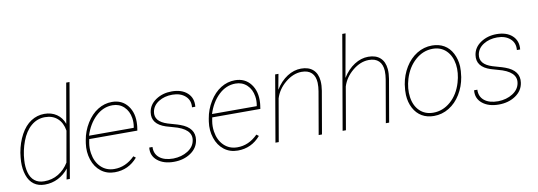

<svg xmlns="http://www.w3.org/2000/svg" viewBox="-58 -1124 4223 1508"><g transform="rotate(-10 2053.5 -370.0)"><path d="M54.2 -269.5Q67.9 -349.1 102.3 -412.1Q136.7 -475.1 185.5 -506.6Q234.4 -538.1 292 -538.1Q347.7 -538.1 388.9 -510.3Q430.2 -482.4 448.7 -431.2L504.4 -750H530.8L401.4 0H375L391.6 -84.5Q356.4 -40 307.6 -15.1Q258.8 9.8 201.2 9.8Q149.4 9.8 114.3 -15.9Q79.1 -41.5 62.3 -91.1Q45.4 -140.6 47.4 -200.2Q48.3 -228 54.2 -269.5ZM74.2 -207.5Q70.3 -153.8 82.5 -108.9Q94.7 -64 124.8 -40.3Q154.8 -16.6 200.2 -16.6Q263.7 -16.1 314.2 -46.9Q364.7 -77.6 397 -130.9L440.9 -378.4Q430.7 -441.9 391.8 -476.8Q353 -511.7 292 -511.7Q230 -511.7 181.6 -470.5Q133.3 -429.2 106 -356Q78.6 -282.7 74.2 -207.5Z M759.3 9.8Q695.8 9.8 649.9 -25.9Q604 -61.5 583.7 -123.3Q563.5 -185.1 573.2 -252.9L577.1 -277.3Q588.9 -348.6 627.2 -410.6Q665.5 -472.7 718.3 -505.4Q771 -538.1 831.1 -538.1Q911.1 -538.1 956.5 -479Q1002 -419.9 995.1 -327.6L993.7 -312.5L989.3 -281.7H605.5L600.1 -252.9Q593.3 -211.9 599.6 -169.9Q610.4 -100.1 653.1 -58.3Q695.8 -16.6 758.8 -16.1Q850.1 -15.1 923.3 -88.4L940.9 -74.7Q868.7 9.8 759.3 9.8ZM831.1 -511.7Q755.9 -511.7 696.5 -455.3Q637.2 -398.9 608.4 -308.1H964.8L966.3 -314.5Q972.7 -349.6 967.3 -384.8Q958.5 -442.4 921.6 -477.1Q884.8 -511.7 831.1 -511.7Z M1403.8 -129.4Q1421.4 -221.2 1270 -259.8L1215.8 -275.4Q1103.5 -312 1117.2 -404.8Q1126 -464.8 1180.7 -501.5Q1235.4 -538.1 1307.6 -538.1Q1387.2 -538.1 1432.1 -497.1Q1477.1 -456.1 1470.2 -387.2H1443.8Q1449.7 -442.9 1411.1 -477.3Q1372.6 -511.7 1308.1 -511.7Q1245.6 -511.7 1199.2 -482.9Q1152.8 -454.1 1143.6 -405.8Q1128.9 -328.1 1233.4 -295.4L1306.2 -274.4L1330.6 -266.1Q1444.3 -224.6 1430.2 -128.9Q1420.9 -65.9 1364.7 -28.1Q1308.6 9.8 1230.5 9.8Q1148.9 9.8 1100.1 -30Q1051.3 -69.8 1058.1 -134.3H1084Q1081.5 -79.6 1120.4 -48.1Q1159.2 -16.6 1230 -16.6Q1297.4 -18.1 1346.2 -49.1Q1395 -80.1 1403.8 -129.4Z M1740.2 9.8Q1676.8 9.8 1630.9 -25.9Q1585 -61.5 1564.7 -123.3Q1544.4 -185.1 1554.2 -252.9L1558.1 -277.3Q1569.8 -348.6 1608.2 -410.6Q1646.5 -472.7 1699.2 -505.4Q1752 -538.1 1812 -538.1Q1892.1 -538.1 1937.5 -479Q1982.9 -419.9 1976.1 -327.6L1974.6 -312.5L1970.2 -281.7H1586.4L1581.1 -252.9Q1574.2 -211.9 1580.6 -169.9Q1591.3 -100.1 1634 -58.3Q1676.8 -16.6 1739.7 -16.1Q1831.1 -15.1 1904.3 -88.4L1921.9 -74.7Q1849.6 9.8 1740.2 9.8ZM1812 -511.7Q1736.8 -511.7 1677.5 -455.3Q1618.2 -398.9 1589.4 -308.1H1945.8L1947.3 -314.5Q1953.6 -349.6 1948.2 -384.8Q1939.5 -442.4 1902.6 -477.1Q1865.7 -511.7 1812 -511.7Z M2135.3 -405.3Q2174.8 -469.2 2228.5 -503.7Q2282.2 -538.1 2339.4 -538.1Q2399.9 -538.1 2434.6 -506.8Q2469.2 -475.6 2474.6 -416.5Q2477.5 -379.4 2470.7 -338.9L2412.1 0H2385.7L2444.3 -338.9Q2450.2 -373 2449.2 -406.2Q2446.8 -458 2418.7 -485.4Q2390.6 -512.7 2338.4 -512.2Q2271.5 -511.2 2209.7 -460.2Q2147.9 -409.2 2126 -338.4L2067.4 0H2041L2131.8 -528.3H2158.2Z M2670.9 -405.3Q2710.4 -469.2 2764.2 -503.7Q2817.9 -538.1 2875 -538.1Q2935.5 -538.1 2970.2 -506.8Q3004.9 -475.6 3010.3 -416.5Q3013.2 -379.4 3006.3 -338.9L2947.8 0H2921.4L2980 -338.9Q2985.8 -373 2984.9 -406.2Q2982.4 -458 2954.3 -485.4Q2926.3 -512.7 2874 -512.2Q2807.1 -511.2 2745.4 -460.2Q2683.6 -409.2 2661.6 -338.4L2603 0H2576.7L2706.1 -750H2732.4Z M3120.6 -274.4Q3132.8 -348.1 3169.9 -408.7Q3207 -469.2 3262.7 -503.7Q3318.4 -538.1 3384.3 -538.1Q3438 -538.1 3479.5 -514.2Q3521 -490.2 3545.4 -443.1Q3569.8 -396 3573.2 -338.9Q3574.7 -305.7 3567.4 -253.9Q3555.2 -180.2 3517.8 -119.1Q3480.5 -58.1 3425 -24.2Q3369.6 9.8 3304.2 9.8Q3250 9.8 3208.7 -14.4Q3167.5 -38.6 3142.8 -85.2Q3118.2 -131.8 3115.2 -189.9Q3113.3 -222.7 3120.6 -274.4ZM3143.6 -169.9Q3153.3 -99.1 3195.8 -57.9Q3238.3 -16.6 3303.7 -16.6Q3380.4 -16.6 3442.1 -70.3Q3503.9 -124 3531.2 -215.3Q3553.7 -291 3544.4 -358.4Q3533.7 -429.2 3491.5 -470.5Q3449.2 -511.7 3384.8 -511.7Q3308.1 -511.7 3246.1 -457.3Q3184.1 -402.8 3156.7 -313Q3134.3 -238.3 3143.6 -169.9Z M3994.6 -129.4Q4012.2 -221.2 3860.8 -259.8L3806.6 -275.4Q3694.3 -312 3708 -404.8Q3716.8 -464.8 3771.5 -501.5Q3826.2 -538.1 3898.4 -538.1Q3978 -538.1 4022.9 -497.1Q4067.9 -456.1 4061 -387.2H4034.7Q4040.5 -442.9 4002 -477.3Q3963.4 -511.7 3898.9 -511.7Q3836.4 -511.7 3790 -482.9Q3743.7 -454.1 3734.4 -405.8Q3719.7 -328.1 3824.2 -295.4L3897 -274.4L3921.4 -266.1Q4035.2 -224.6 4021 -128.9Q4011.7 -65.9 3955.6 -28.1Q3899.4 9.8 3821.3 9.8Q3739.7 9.8 3690.9 -30Q3642.1 -69.8 3648.9 -134.3H3674.8Q3672.4 -79.6 3711.2 -48.1Q3750 -16.6 3820.8 -16.6Q3888.2 -18.1 3937 -49.1Q3985.8 -80.1 3994.6 -129.4Z"/></g></svg>

Font: Roboto Thin
Style: Italic
Weight: 250
Italic angle: -12°
Designer: Google
Version: Version 2.134; 2016